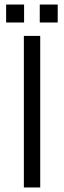

<svg xmlns="http://www.w3.org/2000/svg" viewBox="-20 -825 282 845"><path d="M85 0V-667H157V0ZM155 -726V-805H234V-726ZM7 -726V-805H86V-726Z"/></svg>

Font: Maven Pro VF Beta
Style: Regular
Weight: 400
Designer: Joe Prince
Foundry: Joe Prince
Version: Version 2.002